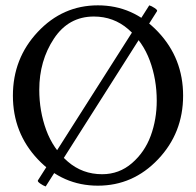

<svg xmlns="http://www.w3.org/2000/svg" viewBox="-20 -671 720 704"><path d="M324.2 -610.4Q231.4 -610.4 177.7 -529.3Q124 -448.2 124 -341.8Q124 -263.7 149.4 -194.3Q174.8 -125 228.5 -78.6Q282.2 -32.2 354.5 -32.2Q417 -32.2 463.9 -72.8Q510.7 -113.3 532.7 -173.3Q554.7 -233.4 554.7 -301.8Q554.7 -379.9 529.3 -448.7Q503.9 -517.6 450.2 -564Q396.5 -610.4 324.2 -610.4ZM527.3 -651.4Q535.2 -649.4 546.9 -641.6Q558.6 -633.8 555.7 -629.9L147.5 12.7Q138.7 9.8 127.4 2Q116.2 -5.9 119.1 -9.8ZM118.7 -554.2Q210 -651.4 338.9 -651.4Q467.8 -651.4 559.6 -554.2Q651.4 -457 651.4 -320.3Q651.4 -183.6 559.6 -86.9Q467.8 9.8 338.9 9.8Q210 9.8 118.7 -86.9Q27.3 -183.6 27.3 -320.3Q27.3 -457 118.7 -554.2Z"/></svg>

Font: Crimson Text
Style: Regular
Weight: 400
Version: Version 0.13